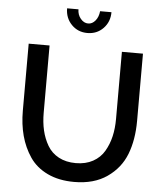

<svg xmlns="http://www.w3.org/2000/svg" viewBox="-60 -969 873 1026"><g transform="rotate(5 376.0 -455.5)"><path d="M570 -350V-710H683V-350Q683 -248 653 -170.5Q623 -93 552.5 -44Q482 5 376 5Q294 5 233 -24Q172 -53 137.5 -104Q103 -155 86.5 -216.5Q70 -278 70 -350V-710H182V-350Q182 -298 192 -255Q202 -212 223.5 -175Q245 -138 284 -117Q323 -96 376 -96Q429 -96 468 -117.5Q507 -139 528.5 -176Q550 -213 560 -256Q570 -299 570 -350ZM377 -845Q399 -845 415.5 -865Q432 -885 435 -916H496Q496 -864 462 -829Q428 -794 377 -794Q326 -794 292 -829Q258 -864 258 -916H319Q319 -887 336.5 -866Q354 -845 377 -845Z"/></g></svg>

Font: Raleway
Style: Regular
Weight: 600
Designer: Matt McInerney, Pablo Impallari, Rodrigo Fuenzalida
Foundry: Matt McInerney, Pablo Impallari, Rodrigo Fuenzalida
Version: Version 1.000;PS 001.001;hotconv 1.0.56; ttfautohint (v1.5)